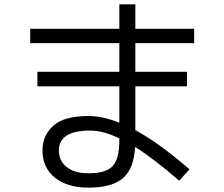

<svg xmlns="http://www.w3.org/2000/svg" viewBox="-20 -820 1040 890"><path d="M607.4 -799.8V-686.5H879.9V-620.1H607.4V-487.3H846.7V-419.9H607.4V-216.8Q714.8 -159.2 858.4 -35.2L810.5 17.6Q695.3 -83 606.4 -138.7Q600.6 -38.1 549.8 5.9Q499 49.8 389.6 49.8Q292 49.8 234.4 3.4Q176.8 -43 176.8 -123Q176.8 -190.4 226.1 -236.3Q275.4 -282.2 389.6 -282.2Q456.1 -282.2 533.2 -251V-419.9H153.3V-487.3H533.2V-620.1H120.1V-686.5H533.2V-799.8ZM533.2 -178.7Q458 -214.8 397.5 -214.8Q253.9 -214.8 252.9 -123Q252.9 -74.2 289.6 -45.4Q326.2 -16.6 389.6 -16.6Q470.7 -16.6 502 -49.8Q533.2 -83 533.2 -169.9Z"/></svg>

Font: Mgen+ 1c regular
Style: Regular
Weight: 400
Designer: [Source Han Sans]
Ryoko NISHIZUKA  (kana & ideographs); Paul D. Hunt (Latin, Greek & Cyrillic); Wenlong ZHANG  (bopomofo
Version: Version 1.059.20150602